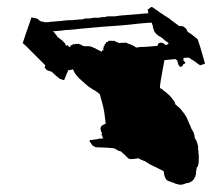

<svg xmlns="http://www.w3.org/2000/svg" viewBox="-20 -505 616 540"><path d="M496.1 -334V-341.8Q497.1 -342.8 511.7 -342.8Q520.5 -335.9 525.4 -334Q533.2 -328.1 537.1 -325.2L543 -321.3L551.8 -324.2L556.6 -326.2Q541 -381.8 536.1 -394.5L521.5 -406.2Q515.6 -411.1 509.8 -414.1L506.8 -417Q505.9 -421.9 502 -425.8L500 -426.8Q500 -427.7 499 -427.7L497.1 -429.7L491.2 -431.6H484.4L462.9 -447.3Q460 -449.2 456.1 -453.1Q453.1 -454.1 450.2 -457L448.2 -458Q439.5 -462.9 436.5 -465.8Q430.7 -468.8 428.7 -470.7Q427.7 -470.7 427.7 -471.7L425.8 -472.7L423.8 -474.6L421.9 -475.6Q414.1 -480.5 411.1 -483.4L407.2 -485.4Q405.3 -485.4 404.3 -484.4L402.3 -483.4L400.4 -481.4Q396.5 -478.5 395.5 -478.5Q395.5 -474.6 396.5 -473.6Q396.5 -468.8 397.5 -467.8Q369.1 -465.8 326.2 -461.9Q320.3 -461.9 318.4 -460.9H314.5Q313.5 -460 307.6 -460Q305.7 -459 299.8 -459H287.1H282.2Q280.3 -458 277.3 -458Q276.4 -457 274.4 -457H267.6Q266.6 -456.1 261.7 -456.1Q260.7 -455.1 257.8 -455.1H254.9H244.1Q240.2 -455.1 239.3 -454.1Q234.4 -454.1 233.4 -453.1H223.6H219.7Q218.8 -452.1 215.8 -452.1Q214.8 -451.2 213.9 -451.2Q212.9 -450.2 201.2 -450.2Q200.2 -449.2 189.5 -449.2Q188.5 -448.2 176.8 -448.2H168.9Q168 -447.3 163.1 -447.3H158.2Q157.2 -446.3 155.3 -446.3H154.3Q132.8 -444.3 120.1 -443.4Q119.1 -442.4 105.5 -442.4L103.5 -443.4Q101.6 -443.4 100.6 -444.3H96.7L92.8 -446.3L90.8 -447.3L86.9 -451.2L83 -453.1Q72.3 -455.1 68.4 -456.1Q68.4 -454.1 67.4 -453.1Q66.4 -452.1 66.4 -450.2Q66.4 -448.2 65.4 -447.3Q64.5 -446.3 64.5 -444.3Q64.5 -442.4 63.5 -441.4Q59.6 -429.7 54.7 -416L43.9 -383.8L52.7 -376Q60.5 -368.2 75.2 -353.5Q89.8 -338.9 107.4 -321.3L105.5 -314.5L112.3 -307.6L121.1 -304.7L126 -302.7Q136.7 -292 148.4 -283.2L160.2 -279.3Q164.1 -289.1 171.9 -307.6Q177.7 -307.6 178.7 -308.6Q181.6 -308.6 182.6 -309.6H185.5Q189.5 -297.9 203.1 -284.2L228.5 -261.7Q240.2 -253.9 245.1 -251L248 -250Q251 -248 252.9 -246.1Q254.9 -245.1 257.8 -242.2L260.7 -240.2L267.6 -214.8Q271.5 -201.2 273.4 -188.5L277.3 -157.2Q276.4 -156.2 275.4 -156.2Q262.7 -152.3 262.7 -142.6Q262.7 -138.7 265.6 -132.8L266.6 -130.9Q267.6 -130.9 267.6 -129.9Q266.6 -128.9 265.6 -128.9V-125Q267.6 -123 268.6 -123Q267.6 -122.1 267.6 -120.1Q269.5 -118.2 270.5 -116.2Q269.5 -115.2 263.7 -115.2Q256.8 -115.2 255.9 -114.3Q254.9 -113.3 250 -113.3Q249 -112.3 243.2 -112.3Q242.2 -111.3 234.4 -111.3Q229.5 -109.4 233.4 -105.5Q239.3 -96.7 240.2 -95.7Q242.2 -93.8 244.1 -93.8L246.1 -92.8Q246.1 -91.8 247.1 -91.8Q248 -90.8 251 -90.8Q287.1 -89.8 300.8 -87.9L304.7 -85.9Q306.6 -84 308.6 -84L312.5 -81.1L320.3 -79.1L327.1 -72.3H328.1L330.1 -70.3L332 -68.4L335 -65.4L338.9 -61.5Q342.8 -57.6 346.7 -57.6H349.6Q358.4 -57.6 359.4 -58.6Q365.2 -58.6 366.2 -59.6H370.1Q370.1 -58.6 381.8 -53.7Q386.7 -52.7 393.6 -47.9Q403.3 -41 405.3 -41Q421.9 -33.2 440.4 -23.4Q442.4 -1 453.1 3.9L459 5.9Q460.9 5.9 461.9 6.8Q462.9 7.8 463.9 7.8Q470.7 9.8 471.7 10.7Q472.7 11.7 474.6 11.7Q482.4 14.6 488.3 14.6Q492.2 14.6 493.2 13.7Q496.1 13.7 497.1 12.7Q500 11.7 505.9 9.8Q510.7 9.8 511.7 8.8L515.6 6.8Q522.5 3.9 526.4 -2.9L527.3 -4.9Q527.3 -5.9 528.3 -6.8L529.3 -7.8V-9.8Q529.3 -11.7 530.3 -12.7Q531.2 -13.7 531.2 -15.6Q531.2 -24.4 532.2 -25.4Q532.2 -30.3 533.2 -31.2V-34.2Q535.2 -34.2 536.1 -37.1Q539.1 -41 539.1 -63.5V-68.4Q538.1 -69.3 538.1 -79.1Q537.1 -81.1 537.1 -91.8Q537.1 -96.7 536.1 -97.7Q535.2 -98.6 535.2 -100.6Q535.2 -102.5 534.2 -103.5Q533.2 -104.5 533.2 -107.4L532.2 -109.4L531.2 -111.3Q529.3 -113.3 529.3 -114.3Q527.3 -116.2 527.3 -121.1Q526.4 -129.9 521.5 -137.7Q517.6 -143.6 516.6 -147.5L504.9 -174.8L503.9 -175.8L502.9 -177.7L502 -179.7Q500 -181.6 499 -184.6L497.1 -186.5Q496.1 -187.5 496.1 -188.5L494.1 -190.4Q490.2 -196.3 484.4 -202.1Q483.4 -203.1 473.6 -210.9Q471.7 -219.7 464.8 -226.6Q460 -234.4 450.2 -242.2L449.2 -243.2L447.3 -245.1L445.3 -246.1L443.4 -248Q441.4 -249 440.4 -250L438.5 -252Q437.5 -252.9 434.6 -254.9Q431.6 -255.9 429.7 -257.8Q429.7 -269.5 442.4 -335.9Q465.8 -337.9 472.7 -338.9L478.5 -335Q480.5 -327.1 481.4 -324.2Q484.4 -318.4 485.4 -317.4Q491.2 -317.4 492.2 -318.4Q495.1 -322.3 495.1 -324.2H496.1L501 -327.1Q502 -328.1 500 -331.1Q498 -333 496.1 -334ZM454.1 -381.8 450.2 -379.9Q449.2 -378.9 448.2 -378.9Q447.3 -378.9 447.3 -377.9Q446.3 -378.9 442.4 -380.9Q438.5 -384.8 433.6 -384.8Q427.7 -384.8 426.8 -383.8Q423.8 -380.9 422.9 -376Q411.1 -375 385.7 -373H375Q374 -372.1 367.2 -372.1Q366.2 -371.1 363.3 -371.1Q362.3 -371.1 360.4 -373Q358.4 -375 357.4 -375Q353.5 -377 351.6 -377.9L347.7 -379.9L338.9 -382.8L336.9 -384.8H334H328.1Q317.4 -384.8 316.4 -383.8Q314.5 -383.8 313.5 -384.8Q312.5 -385.7 310.5 -385.7L308.6 -386.7Q305.7 -387.7 301.8 -389.6Q301.8 -390.6 300.8 -390.6Q297.9 -390.6 296.9 -389.6Q295.9 -389.6 294.9 -390.6Q291 -390.6 291 -389.6Q290 -390.6 287.1 -390.6Q284.2 -390.6 283.2 -386.7H281.2Q278.3 -386.7 278.3 -385.7Q277.3 -384.8 277.3 -382.8V-381.8H275.4Q274.4 -381.8 274.4 -377.9L273.4 -377L272.5 -376Q270.5 -374 271.5 -373V-370.1Q270.5 -370.1 270.5 -369.1Q269.5 -367.2 270.5 -366.2Q271.5 -365.2 271.5 -364.3Q270.5 -363.3 267.6 -363.3Q266.6 -362.3 266.6 -359.4Q261.7 -361.3 256.8 -364.3Q250 -367.2 248 -369.1Q243.2 -370.1 241.2 -372.1L235.4 -374Q234.4 -375 228.5 -375H220.7Q219.7 -374 213.9 -376Q212.9 -377 210.9 -377Q209 -378.9 206.1 -379.9Q205.1 -380.9 202.1 -380.9Q201.2 -381.8 200.2 -381.8Q197.3 -381.8 196.3 -380.9Q195.3 -380.9 194.3 -381.8Q190.4 -381.8 190.4 -380.9Q189.5 -378.9 187.5 -380.9Q186.5 -381.8 184.6 -379.9L182.6 -377.9Q181.6 -377 180.7 -377.9Q178.7 -379.9 178.7 -377Q178.7 -375 177.7 -374V-373L176.8 -372.1L173.8 -374L169.9 -377.9Q168.9 -377 166 -377L164.1 -378.9Q164.1 -381.8 163.1 -382.8L158.2 -387.7L154.3 -391.6Q152.3 -393.6 150.4 -394.5L142.6 -400.4Q139.6 -403.3 138.7 -406.2L136.7 -408.2L135.7 -409.2Q134.8 -410.2 134.8 -411.1L128.9 -417L152.3 -418.9Q153.3 -418.9 155.8 -419.4Q158.2 -419.9 163.1 -420.4Q168 -420.9 172.9 -420.9Q189.5 -421.9 202.1 -423.8Q243.2 -427.7 267.6 -429.7Q331.1 -433.6 369.1 -438.5Q400.4 -441.4 406.2 -441.4Q407.2 -440.4 409.2 -433.6Q410.2 -432.6 410.2 -427.7L413.1 -418.9Q415 -414.1 416 -414.1Q416 -413.1 420.9 -408.2Q429.7 -401.4 434.6 -399.4Q442.4 -391.6 453.1 -384.8V-383.8Q454.1 -382.8 454.1 -381.8Z"/></svg>

Font: My Font
Style: x-wing-ships
Weight: 500
Version: Version 0.001